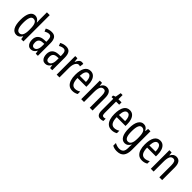

<svg xmlns="http://www.w3.org/2000/svg" viewBox="273 -2223 3927 3927"><g transform="rotate(45 2236.5 -260.0)"><path d="M199 10Q122 10 82 -61Q42 -132 42 -268Q42 -402 82 -474.5Q122 -547 196 -547Q233 -547 264.5 -526.5Q296 -506 316 -468H320Q317 -513 317 -542V-760H398V0H333L322 -68H317Q295 -30 266.5 -10Q238 10 199 10ZM218 -59Q317 -59 317 -244V-274Q317 -378 293 -426.5Q269 -475 216 -475Q169 -475 147 -422Q125 -369 125 -268Q125 -59 218 -59Z M675 -547Q751 -547 783 -499Q815 -451 815 -362V0H753L741 -74H739Q697 10 616 10Q575 10 548 -12.5Q521 -35 508.5 -71.5Q496 -108 496 -150Q496 -230 542 -274Q588 -318 673 -322L734 -325V-360Q734 -422 717 -451Q700 -480 662 -480Q618 -480 561 -447L535 -508Q598 -547 675 -547ZM687 -263Q579 -257 579 -152Q579 -103 596 -79.5Q613 -56 644 -56Q686 -56 710.5 -97.5Q735 -139 735 -212V-266Z M1091 -547Q1167 -547 1199 -499Q1231 -451 1231 -362V0H1169L1157 -74H1155Q1113 10 1032 10Q991 10 964 -12.5Q937 -35 924.5 -71.5Q912 -108 912 -150Q912 -230 958 -274Q1004 -318 1089 -322L1150 -325V-360Q1150 -422 1133 -451Q1116 -480 1078 -480Q1034 -480 977 -447L951 -508Q1014 -547 1091 -547ZM1103 -263Q995 -257 995 -152Q995 -103 1012 -79.5Q1029 -56 1060 -56Q1102 -56 1126.5 -97.5Q1151 -139 1151 -212V-266Z M1543 -547Q1567 -547 1589 -540L1577 -456Q1560 -463 1537 -463Q1509 -463 1486.5 -439Q1464 -415 1452 -374Q1440 -333 1440 -280V0H1359V-537H1422L1433 -445H1438Q1455 -492 1481.5 -519.5Q1508 -547 1543 -547Z M1801 -546Q1856 -546 1892 -514.5Q1928 -483 1946 -429.5Q1964 -376 1964 -309V-253H1709Q1712 -59 1828 -59Q1857 -59 1885.5 -68Q1914 -77 1944 -96V-24Q1888 10 1819 10Q1751 10 1709 -26.5Q1667 -63 1648 -125Q1629 -187 1629 -265Q1629 -402 1672.5 -474Q1716 -546 1801 -546ZM1801 -480Q1760 -480 1737 -440Q1714 -400 1710 -317H1888Q1888 -361 1879 -398Q1870 -435 1850.5 -457.5Q1831 -480 1801 -480Z M2266 -547Q2397 -547 2397 -364V0H2316V-348Q2316 -411 2300 -443Q2284 -475 2248 -475Q2196 -475 2173 -429Q2150 -383 2150 -279V0H2069V-537H2134L2143 -464H2148Q2165 -504 2196.5 -525.5Q2228 -547 2266 -547Z M2657 -62Q2669 -62 2681 -65Q2693 -68 2705 -72V-6Q2689 1 2671 5.5Q2653 10 2630 10Q2577 10 2552 -25.5Q2527 -61 2527 -133V-469H2477V-513L2531 -535L2553 -658H2608V-537H2698V-469H2608V-143Q2608 -103 2618 -82.5Q2628 -62 2657 -62Z M2934 -546Q2989 -546 3025 -514.5Q3061 -483 3079 -429.5Q3097 -376 3097 -309V-253H2842Q2845 -59 2961 -59Q2990 -59 3018.5 -68Q3047 -77 3077 -96V-24Q3021 10 2952 10Q2884 10 2842 -26.5Q2800 -63 2781 -125Q2762 -187 2762 -265Q2762 -402 2805.5 -474Q2849 -546 2934 -546ZM2934 -480Q2893 -480 2870 -440Q2847 -400 2843 -317H3021Q3021 -361 3012 -398Q3003 -435 2983.5 -457.5Q2964 -480 2934 -480Z M3336 -547Q3374 -547 3402.5 -528Q3431 -509 3453 -466H3458L3467 -537H3535V6Q3535 118 3487 179Q3439 240 3332 240Q3295 240 3264.5 232.5Q3234 225 3205 209V132Q3273 168 3330 168Q3392 168 3423 135.5Q3454 103 3454 25V9Q3454 -8 3455 -29.5Q3456 -51 3458 -75H3454Q3411 10 3333 10Q3260 10 3219.5 -60Q3179 -130 3179 -266Q3179 -406 3221 -476.5Q3263 -547 3336 -547ZM3353 -475Q3306 -475 3284 -421.5Q3262 -368 3262 -265Q3262 -159 3285 -110Q3308 -61 3356 -61Q3454 -61 3454 -245V-270Q3454 -377 3430 -426Q3406 -475 3353 -475Z M3814 -546Q3869 -546 3905 -514.5Q3941 -483 3959 -429.5Q3977 -376 3977 -309V-253H3722Q3725 -59 3841 -59Q3870 -59 3898.5 -68Q3927 -77 3957 -96V-24Q3901 10 3832 10Q3764 10 3722 -26.5Q3680 -63 3661 -125Q3642 -187 3642 -265Q3642 -402 3685.5 -474Q3729 -546 3814 -546ZM3814 -480Q3773 -480 3750 -440Q3727 -400 3723 -317H3901Q3901 -361 3892 -398Q3883 -435 3863.5 -457.5Q3844 -480 3814 -480Z M4279 -547Q4410 -547 4410 -364V0H4329V-348Q4329 -411 4313 -443Q4297 -475 4261 -475Q4209 -475 4186 -429Q4163 -383 4163 -279V0H4082V-537H4147L4156 -464H4161Q4178 -504 4209.5 -525.5Q4241 -547 4279 -547Z"/></g></svg>

Font: Noto Sans Gurmukhi ExtraCondensed
Style: Regular
Weight: 400
Width: 2
Designer: Jelle Bosma - Monotype Design Team
Foundry: Monotype Imaging Inc.
Version: Version 2.004; ttfautohint (v1.8.4.7-5d5b)